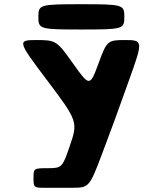

<svg xmlns="http://www.w3.org/2000/svg" viewBox="-20 -892 760 911"><path d="M162 -812C162 -754 168 -752 366 -752C564 -752 570 -754 570 -812C570 -870 564 -872 366 -872C168 -872 162 -870 162 -812ZM205 -509C347 -321 350 -312 313 -205C277 -98 274 -94 208 -94C141 -94 139 -93 139 -48C139 -2 141 -1 192 -1H244H324C402 -1 405 -5 464 -161C522 -316 526 -326 592 -511C659 -697 659 -702 575 -702C490 -702 487 -699 447 -590C407 -481 404 -481 327 -590C250 -699 245 -702 153 -702C61 -702 63 -697 205 -509Z"/></svg>

Font: Hussar Print
Style: Bold
Weight: 700
Foundry: Cannot Into Space Fonts
Version: Version 2.00